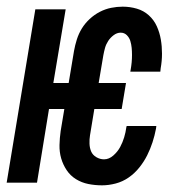

<svg xmlns="http://www.w3.org/2000/svg" viewBox="-32 -548 552 576"><path d="M274 8Q253 8 233 4Q213 0 196 -10.5Q179 -21 168 -37.5Q157 -54 151.5 -73Q146 -92 146.5 -113Q147 -134 150 -155L161 -221H115L79 0H-12L74 -520H165L128 -299H174L190 -395Q193 -412 198.5 -429.5Q204 -447 213.5 -462.5Q223 -478 237 -491Q251 -504 267.5 -512.5Q284 -521 301.5 -524.5Q319 -528 336 -528Q358 -528 378.5 -522Q399 -516 414.5 -502Q430 -488 438.5 -469Q447 -450 450.5 -429.5Q454 -409 454 -387Q454 -365 450 -343L449 -333H359L360 -339Q362 -350 363 -361Q364 -372 364 -383Q364 -394 363 -404.5Q362 -415 359 -425Q356 -435 348.5 -442.5Q341 -450 330 -450Q319 -450 309 -442.5Q299 -435 292.5 -425Q286 -415 283 -404Q280 -393 278 -382L264 -299H346L333 -221H251L238 -142Q236 -130 236.5 -117Q237 -104 241.5 -93.5Q246 -83 257 -76.5Q268 -70 280 -70Q295 -70 308 -81.5Q321 -93 328.5 -107Q336 -121 340.5 -136Q345 -151 347 -166L348 -170H437L436 -162Q432 -141 425.5 -121Q419 -101 409.5 -82Q400 -63 386 -45.5Q372 -28 354 -15.5Q336 -3 315 2.5Q294 8 274 8Z"/></svg>

Font: Iosevka Term Curly Semibold
Style: Italic
Weight: 600
Italic angle: -9°
Designer: Belleve Invis
Foundry: Belleve Invis
Version: Version 32.3.0